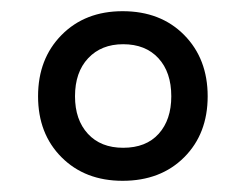

<svg xmlns="http://www.w3.org/2000/svg" viewBox="-20 -746 440 343"><path d="M199 -423Q132 -423 90 -465Q48 -507 48 -574Q48 -641 90 -683.5Q132 -726 199 -726Q267 -726 309 -683.5Q351 -641 351 -574Q351 -507 309 -465Q267 -423 199 -423ZM200 -482Q241 -482 263.5 -507Q286 -532 286 -574Q286 -617 263 -642Q240 -667 200 -667Q161 -667 137.5 -642Q114 -617 114 -574Q114 -532 137 -507Q160 -482 200 -482Z"/></svg>

Font: Noto Serif Grantha
Style: Regular
Weight: 400
Designer: Monotype Design Team
Foundry: Monotype Imaging Inc.
Version: Version 2.004; ttfautohint (v1.8.4.7-5d5b)